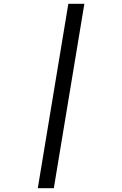

<svg xmlns="http://www.w3.org/2000/svg" viewBox="-20 -843 640 1006"><path d="M178 143 338 -823H422L262 143Z"/></svg>

Font: Iosevka Extended
Style: Italic
Weight: 400
Width: 7
Italic angle: -9°
Monospace: yes
Designer: Belleve Invis
Foundry: Belleve Invis
Version: Version 32.5.0; ttfautohint (v1.8.4)